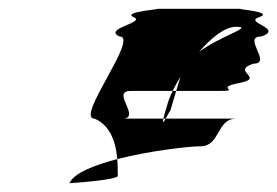

<svg xmlns="http://www.w3.org/2000/svg" viewBox="-20 -715 631 437"><path d="M138 -298C152 -299 255 -306 248 -316C248 -329 248 -341 247 -353C194 -339 148 -321 138 -298ZM195 -445C150 -445 298 -632 252 -632C213 -650 314 -664 284 -676C255 -689 362 -695 334 -695H531C503 -695 608 -689 570 -676C533 -664 627 -650 575 -632C529 -632 602 -570 556 -570C504 -552 586 -538 524 -526C463 -514 537 -508 474 -508H381L391 -541C385 -530 378 -519 373 -508H277C231 -508 304 -445 258 -445H352C349 -433 353 -437 357 -445H518C472 -445 482 -382 436 -382C410 -382 322 -372 247 -353C243 -398 227 -432 195 -445ZM360 -474C356 -460 353 -451 352 -445H357C361 -453 368 -464 368 -464L381 -508H373C367 -496 363 -485 360 -474ZM433 -597C485 -635 559 -654 517 -654C492 -654 462 -630 433 -597Z"/></svg>

Font: bitstorm
Style: extobl
Weight: 400
Version: Version 0.2